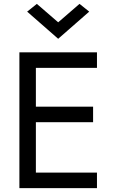

<svg xmlns="http://www.w3.org/2000/svg" viewBox="-20 -970 590 990"><path d="M390 -950 440 -910 280 -770 120 -910 170 -950 280 -855ZM80 0V-700H480V-620H165V-420H460V-340H165V-80H480V0Z"/></svg>

Font: Venryn Sans
Style: Regular
Weight: 400
Designer: Owen Earl, indestructible type* (font) & Cristiano Sobral (main changes)
Version: Version 3.600; ttfautohint (v1.8.3)